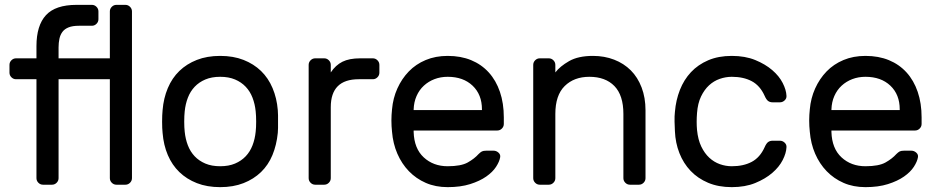

<svg xmlns="http://www.w3.org/2000/svg" viewBox="-20 -760 3858 790"><path d="M523 -27Q523 -16 515 -8Q507 0 496 0H459Q448 0 440 -8Q432 -16 432 -27V-434H221V-27Q221 -16 213 -8Q205 0 194 0H157Q146 0 138 -8Q130 -16 130 -27V-434H46Q35 -434 27 -442Q19 -450 19 -461V-493Q19 -504 27 -512Q35 -520 46 -520H130V-570Q130 -655 169 -697.5Q208 -740 295 -740H358Q369 -740 377 -732Q385 -724 385 -713V-681Q385 -670 377 -662Q369 -654 358 -654H305Q279 -654 262.5 -647.5Q246 -641 237 -629Q228 -617 224.5 -600.5Q221 -584 221 -565V-520H432V-713Q432 -724 440 -732Q448 -740 459 -740H496Q507 -740 515 -732Q523 -724 523 -713Z M886 -530Q940 -530 982 -513.5Q1024 -497 1054 -468Q1084 -439 1101.5 -397.5Q1119 -356 1123 -307Q1124 -298 1124 -285.5Q1124 -273 1124 -259.5Q1124 -246 1124 -233.5Q1124 -221 1123 -213Q1118 -163 1101 -122Q1084 -81 1054 -52Q1024 -23 982 -6.5Q940 10 886 10Q832 10 790 -6.5Q748 -23 718 -52Q688 -81 670.5 -122Q653 -163 649 -213Q648 -221 647.5 -233.5Q647 -246 647 -259.5Q647 -273 647.5 -285.5Q648 -298 649 -307Q653 -356 670.5 -397.5Q688 -439 718 -468Q748 -497 790 -513.5Q832 -530 886 -530ZM1032 -218Q1034 -235 1034 -259.5Q1034 -284 1032 -302Q1029 -332 1019 -358Q1009 -384 991 -403Q973 -422 947 -433Q921 -444 886 -444Q851 -444 825 -433Q799 -422 781 -403Q763 -384 753 -358Q743 -332 740 -302Q738 -284 738 -259.5Q738 -235 740 -218Q743 -188 753 -162Q763 -136 781 -117Q799 -98 825 -87Q851 -76 886 -76Q921 -76 947 -87Q973 -98 991 -117Q1009 -136 1019 -162Q1029 -188 1032 -218Z M1514 -520Q1525 -520 1533 -512Q1541 -504 1541 -493V-461Q1541 -450 1533 -442Q1525 -434 1514 -434H1456Q1341 -434 1341 -319V-27Q1341 -16 1333 -8Q1325 0 1314 0H1277Q1266 0 1258 -8Q1250 -16 1250 -27V-493Q1250 -504 1258 -512Q1266 -520 1277 -520H1314Q1325 -520 1333 -512Q1341 -504 1341 -493V-462Q1361 -492 1389 -506Q1417 -520 1462 -520Z M1593 -310Q1597 -356 1615 -396Q1633 -436 1662 -466Q1691 -496 1731.5 -513Q1772 -530 1822 -530Q1876 -530 1918.5 -512.5Q1961 -495 1991 -462Q2021 -429 2037 -382Q2053 -335 2053 -277V-250Q2053 -239 2045 -231Q2037 -223 2026 -223H1682V-217Q1684 -149 1723.5 -112.5Q1763 -76 1822 -76Q1877 -76 1904.5 -91.5Q1932 -107 1949 -126Q1957 -134 1963 -137Q1969 -140 1981 -140H2011Q2022 -140 2031 -132Q2040 -124 2038 -113Q2035 -95 2021 -73.5Q2007 -52 1980.5 -33.5Q1954 -15 1914.5 -2.5Q1875 10 1822 10Q1772 10 1732 -7.5Q1692 -25 1662.5 -55.5Q1633 -86 1615 -127.5Q1597 -169 1593 -218Q1588 -264 1593 -310ZM1682 -307H1963V-310Q1963 -371 1924.5 -407.5Q1886 -444 1822 -444Q1793 -444 1768 -434.5Q1743 -425 1724 -407.5Q1705 -390 1694 -365Q1683 -340 1682 -310Z M2636 -27Q2636 -16 2628 -8Q2620 0 2609 0H2572Q2561 0 2553 -8Q2545 -16 2545 -27V-291Q2545 -368 2508 -406Q2471 -444 2405 -444Q2342 -444 2303.5 -406Q2265 -368 2265 -291V-27Q2265 -16 2257 -8Q2249 0 2238 0H2201Q2190 0 2182 -8Q2174 -16 2174 -27V-493Q2174 -504 2182 -512Q2190 -520 2201 -520H2238Q2249 -520 2257 -512Q2265 -504 2265 -493V-462Q2284 -487 2321.5 -508.5Q2359 -530 2420 -530Q2467 -530 2507 -514.5Q2547 -499 2575.5 -470.5Q2604 -442 2620 -400Q2636 -358 2636 -306Z M2848 -225Q2852 -185 2865.5 -157Q2879 -129 2898.5 -111Q2918 -93 2942 -84.5Q2966 -76 2991 -76Q3039 -76 3073 -94Q3107 -112 3126 -154Q3133 -170 3140.5 -175.5Q3148 -181 3159 -181H3189Q3200 -181 3208.5 -173Q3217 -165 3216 -154Q3215 -130 3200.5 -101.5Q3186 -73 3157.5 -48.5Q3129 -24 3087.5 -7Q3046 10 2991 10Q2936 10 2893.5 -8Q2851 -26 2821.5 -57Q2792 -88 2775.5 -130Q2759 -172 2757 -220Q2756 -236 2755.5 -259.5Q2755 -283 2757 -300Q2761 -348 2777.5 -390Q2794 -432 2823 -463Q2852 -494 2894 -512Q2936 -530 2991 -530Q3046 -530 3087.5 -513Q3129 -496 3157.5 -471.5Q3186 -447 3200.5 -418.5Q3215 -390 3216 -366Q3217 -355 3208.5 -347Q3200 -339 3189 -339H3159Q3148 -339 3140.5 -344.5Q3133 -350 3126 -366Q3107 -408 3073 -426Q3039 -444 2991 -444Q2966 -444 2941.5 -435.5Q2917 -427 2897.5 -409Q2878 -391 2864.5 -363Q2851 -335 2848 -295Q2845 -258 2848 -225Z M3312 -310Q3316 -356 3334 -396Q3352 -436 3381 -466Q3410 -496 3450.5 -513Q3491 -530 3541 -530Q3595 -530 3637.5 -512.5Q3680 -495 3710 -462Q3740 -429 3756 -382Q3772 -335 3772 -277V-250Q3772 -239 3764 -231Q3756 -223 3745 -223H3401V-217Q3403 -149 3442.5 -112.5Q3482 -76 3541 -76Q3596 -76 3623.5 -91.5Q3651 -107 3668 -126Q3676 -134 3682 -137Q3688 -140 3700 -140H3730Q3741 -140 3750 -132Q3759 -124 3757 -113Q3754 -95 3740 -73.5Q3726 -52 3699.5 -33.5Q3673 -15 3633.5 -2.5Q3594 10 3541 10Q3491 10 3451 -7.5Q3411 -25 3381.5 -55.5Q3352 -86 3334 -127.5Q3316 -169 3312 -218Q3307 -264 3312 -310ZM3401 -307H3682V-310Q3682 -371 3643.5 -407.5Q3605 -444 3541 -444Q3512 -444 3487 -434.5Q3462 -425 3443 -407.5Q3424 -390 3413 -365Q3402 -340 3401 -310Z"/></svg>

Font: Rubik
Style: Regular
Weight: 400
Designer: Hubert & Fischer
Foundry: Hubert & Fischer
Version: Version 1.002; ttfautohint (v1.6)